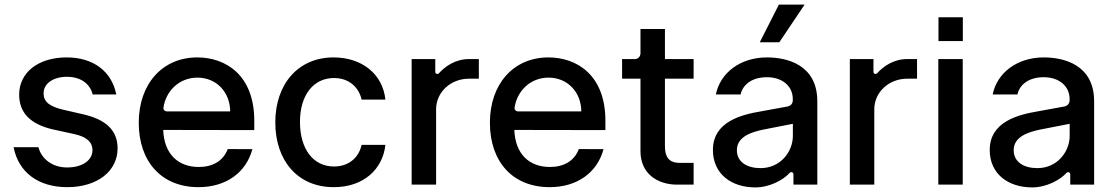

<svg xmlns="http://www.w3.org/2000/svg" viewBox="-20 -802 4843 834"><path d="M485.1 -391.7C465.9 -489.7 387.8 -552.6 269.9 -552.6C146.7 -552.6 63.2 -487.6 63.2 -391C63.2 -313.6 110.1 -262.1 212.4 -239.3L304.7 -219.1C357.2 -207.4 381.7 -183.9 381.7 -149.9C381.7 -107.6 340.6 -74.6 271 -74.6C205.3 -74.6 159.1 -114 147 -162.6H39.1C60.4 -52.6 147.4 11 272 11C403.4 11 490.8 -58.9 490.8 -157.7C490.8 -234.7 441.8 -282.3 341.6 -305.4L255 -325.3C195 -339.5 169 -359.7 169.4 -396.7C169 -438.6 210.6 -468.4 270.6 -468.4C337 -468.4 372.5 -432.5 382.8 -391.7Z M837 -552.6C685 -552.6 582.7 -436.8 582.7 -269.2C582.7 -99.8 681.5 11 842.3 11C961.3 11 1049 -51.8 1076.3 -154.1L969.1 -154.5C949.9 -103 904.1 -76.7 843.4 -76.7C753.9 -76.7 692.8 -132.8 688.9 -237.6L1084.5 -236.9V-277.7C1084.5 -475.5 960.9 -552.6 837 -552.6ZM979.8 -318.2H704.9C695.7 -318.2 688.6 -325.3 690 -334.5C700.3 -405.5 757.1 -464.8 837.7 -464.8C920.5 -464.8 979.4 -401.3 979.8 -318.2Z M1430 11C1558.9 11 1642.4 -66.4 1654.1 -172.6H1550.8C1537.3 -113.6 1491.5 -78.8 1430.8 -78.8C1340.9 -78.8 1283 -153.8 1283 -272.7C1283 -389.6 1342 -463.1 1430.8 -463.1C1498.2 -463.1 1539.4 -420.5 1550.8 -369.3H1654.1C1642.8 -479.4 1552.9 -552.6 1429 -552.6C1275.2 -552.6 1175.8 -436.8 1175.8 -270.2C1175.8 -105.8 1271.7 11 1430 11Z M1768.1 0H1874.3V-327.4C1874.3 -401.6 1937.9 -460.2 2017 -460.2H2060V-545.5H2017.8C1958.8 -545.5 1914.8 -514.6 1887.1 -484.4C1880.7 -477.6 1870.7 -480.8 1870.7 -490.1V-545.5H1768.1Z M2362.2 -552.6C2210.2 -552.6 2108 -436.8 2108 -269.2C2108 -99.8 2206.7 11 2367.5 11C2486.5 11 2574.2 -51.8 2601.6 -154.1L2494.3 -154.5C2475.1 -103 2429.3 -76.7 2368.6 -76.7C2279.1 -76.7 2218 -132.8 2214.1 -237.6L2609.7 -236.9V-277.7C2609.7 -475.5 2486.2 -552.6 2362.2 -552.6ZM2505 -318.2H2230.1C2220.9 -318.2 2213.8 -325.3 2215.2 -334.5C2225.5 -405.5 2282.3 -464.8 2362.9 -464.8C2445.7 -464.8 2504.6 -401.3 2505 -318.2Z M2992.9 -460.2V-545.5H2868.3V-676.1H2762.1V-570.7C2762.1 -556.8 2751.8 -545.5 2738.6 -545.5H2682.2V-460.2H2762.1V-145.6C2761.7 -46.5 2837.4 0 2921.2 0H2992.9V-94.5H2933.6C2899.1 -94.5 2868.3 -105.8 2868.3 -167.3V-460.2Z M3280.2 -618.3H3365.1L3475.1 -782H3363.3ZM3261 12.1C3324.6 12.1 3384.2 -22 3409.4 -50.4C3415.8 -57.2 3426.5 -54.7 3426.5 -44.4V0H3530.2V-362.2C3530.2 -521 3398.4 -552.6 3311.4 -552.6C3195 -552.6 3108.3 -485.1 3089.5 -391.7H3197.1C3204.9 -429.3 3240.4 -466.6 3311.4 -466.6C3377.8 -466.6 3423.3 -428.3 3423.7 -372.5V-366.8C3423.7 -352.3 3415.1 -342 3399.5 -339.1L3284.8 -318.2C3201.3 -304 3076.7 -273.8 3076.7 -150.6C3076.7 -45.1 3158.7 12.1 3261 12.1ZM3283.4 -71.7C3225.5 -71.7 3180.8 -98 3180.8 -149.5C3180.8 -209.2 3245.4 -228.7 3296.5 -239.3L3424 -264.2V-211.3C3424 -144.9 3371.8 -71.7 3283.4 -71.7Z M3671.5 0H3777.7V-327.4C3777.7 -401.6 3841.3 -460.2 3920.5 -460.2H3963.4V-545.5H3921.2C3862.2 -545.5 3818.2 -514.6 3790.5 -484.4C3784.1 -477.6 3774.1 -480.8 3774.1 -490.1V-545.5H3671.5Z M4056.5 -726.9V-623.6H4162.3V-726.9ZM4055.8 0H4161.9V-545.5H4055.8Z M4463.4 12.1C4527 12.1 4586.6 -22 4611.9 -50.4C4618.3 -57.2 4628.9 -54.7 4628.9 -44.4V0H4732.6V-362.2C4732.6 -521 4600.9 -552.6 4513.8 -552.6C4397.4 -552.6 4310.7 -485.1 4291.9 -391.7H4399.5C4407.3 -429.3 4442.8 -466.6 4513.8 -466.6C4580.3 -466.6 4625.7 -428.3 4626.1 -372.5V-366.8C4626.1 -352.3 4617.5 -342 4601.9 -339.1L4487.2 -318.2C4403.8 -304 4279.1 -273.8 4279.1 -150.6C4279.1 -45.1 4361.2 12.1 4463.4 12.1ZM4485.8 -71.7C4427.9 -71.7 4383.2 -98 4383.2 -149.5C4383.2 -209.2 4447.8 -228.7 4498.9 -239.3L4626.4 -264.2V-211.3C4626.4 -144.9 4574.2 -71.7 4485.8 -71.7Z"/></svg>

Font: RA Harald Medium
Style: Regular
Weight: 500
Designer: Rasmus Andersson
Foundry: rsms
Version: Version 3.000;hotconv 1.0.109;makeotfexe 2.5.65596